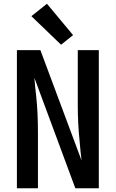

<svg xmlns="http://www.w3.org/2000/svg" viewBox="-20 -1002 616 1022"><path d="M70 0H182V-294Q182 -342 180 -390.5Q178 -439 173 -487L167 -542Q166 -553 165 -564.5Q164 -576 163 -588L381 0H506V-735H394V-441Q394 -393 396.5 -344.5Q399 -296 404 -248L409 -193Q410 -182 411.5 -170.5Q413 -159 414 -148L195 -735H70ZM305 -764 369 -815 230 -982 147 -916Z"/></svg>

Font: Iosevka Sparkle Semibold
Style: Regular
Weight: 600
Designer: Belleve Invis
Foundry: Belleve Invis
Version: Version 4.5.0; ttfautohint (v1.8.3)